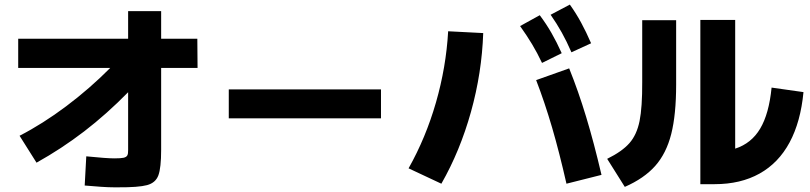

<svg xmlns="http://www.w3.org/2000/svg" viewBox="-20 -802 3497 829"><path d="M456.1 -508.8H58.6V-634.8H533.2V-753.9H675.8V-634.8H832L833 -508.8H675.8V-155.3Q675.8 -77.1 663.8 -44.9Q651.9 -12.7 615 -2.7Q578.1 7.3 488.3 6.8H472.7Q448.7 6.8 417 4.6Q385.3 2.4 345.7 -1L352.5 -127Q440.4 -118.2 473.6 -118.2Q501.5 -118.2 513.4 -120.8Q525.4 -123.5 529.5 -130.6Q533.7 -137.7 533.2 -154.3V-403.8Q440.9 -309.6 343.3 -234.6Q245.6 -159.7 137.7 -99.6L64.5 -215.8Q165 -267.6 265.9 -343.3Q366.7 -418.9 456.1 -508.8Z M967.8 -416H1625V-291H967.8Z M2294.9 -456.1 2437.5 -506.8Q2477.1 -408.7 2510.7 -297.6Q2544.4 -186.5 2577.1 -46.9L2425.8 -8.8Q2395.5 -142.6 2363.8 -251.2Q2332 -359.9 2294.9 -456.1ZM1915 -667 2066.4 -659.2Q2060.5 -487.3 2013.4 -318.6Q1966.3 -149.9 1885.7 -8.8L1744.1 -75.2Q1818.4 -207 1862.3 -359.4Q1906.2 -511.7 1915 -667ZM2225.6 -689.5 2310.5 -736.3Q2338.4 -699.2 2361.1 -659.7Q2383.8 -620.1 2405.3 -572.3L2320.3 -530.3Q2299.8 -573.7 2277.3 -611.1Q2254.9 -648.4 2225.6 -689.5ZM2357.4 -738.3 2440.4 -782.2Q2467.3 -744.6 2489 -704.6Q2510.7 -664.6 2532.2 -615.2L2447.3 -576.2Q2426.8 -623.5 2405.5 -661.6Q2384.3 -699.7 2357.4 -738.3Z M3003.9 -715.8H3154.3V-160.2Q3224.1 -182.6 3262.2 -246.6Q3300.3 -310.5 3311.5 -423.8L3449.2 -404.3Q3437 -275.9 3389.2 -187Q3341.3 -98.1 3259.5 -52.5Q3177.7 -6.8 3065.4 -6.8H3003.9ZM2752.9 -447.3V-714.8H2899.4V-436.5Q2899.4 -307.1 2878.2 -223.4Q2856.9 -139.6 2809.1 -85.7Q2761.2 -31.7 2677.7 4.9L2601.6 -116.2Q2666 -147.9 2697.8 -184.1Q2729.5 -220.2 2741.5 -279.5Q2753.4 -338.9 2752.9 -447.3Z"/></svg>

Font: Pretendard GOV ExtraBold
Style: Regular
Weight: 800
Designer: Base glyphs from Inter by Rasmus Andersson; Hangeul glyphs from Noto Sans CJK(Source Han Sans) by Jang Soo-young and Kan
Foundry: Kil Hyung-jin
Version: Version 1.309